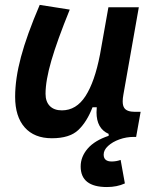

<svg xmlns="http://www.w3.org/2000/svg" viewBox="-20 -547 626 774"><path d="M411.1 207Q305.2 207 305.2 124Q305.2 85 333.3 52.2Q361.3 19.5 418 0.5V-7.3Q369.1 -28.8 369.1 -94.2Q369.1 -104 370.1 -114.7H353Q330.6 -56.2 295.7 -22.9Q260.7 10.3 189 10.3Q118.2 10.3 79.6 -33.4Q41 -77.1 41 -156.7Q41 -229.5 64.5 -317.4Q87.9 -405.3 140.1 -527.3L261.2 -508.3Q210.4 -383.3 187 -302.7Q163.6 -222.2 163.6 -168.9Q163.6 -137.2 180.9 -119.6Q198.2 -102.1 229.5 -102.1Q287.6 -102.1 324.7 -159.7Q361.8 -217.3 382.8 -325.7V-325.2L417 -517.6H539.6L477.5 -166Q474.6 -150.4 474.6 -138.7Q474.6 -121.1 481 -111.8Q491.2 -96.2 524.4 -96.2H546.9L528.8 4.9H519.5Q489.3 4.9 461.4 14.9Q433.6 24.9 415.8 41.3Q397.9 57.6 397.9 76.2Q397.9 104 430.2 104Q448.7 104 466.3 97.7L483.4 192.4Q451.7 207 411.1 207Z"/></svg>

Font: CaskaydiaCove NFP SemiBold
Style: Italic
Weight: 600
Italic angle: -10°
Designer: Aaron Bell
Foundry: Saja Typeworks
Version: Version 2111.001; VTT 6.35;Nerd Fonts 3.1.1